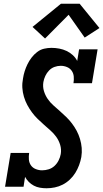

<svg xmlns="http://www.w3.org/2000/svg" viewBox="-20 -999 552 1027"><path d="M229 8Q211 8 193.5 5Q176 2 161 -6Q146 -14 134 -26Q122 -38 114 -53L106 0H7L37 -181H136Q133 -163 134.5 -145.5Q136 -128 145.5 -114.5Q155 -101 171.5 -94.5Q188 -88 205 -88Q223 -88 240.5 -93.5Q258 -99 271.5 -111.5Q285 -124 293.5 -141Q302 -158 305 -175Q309 -200 302 -223.5Q295 -247 281.5 -266Q268 -285 250.5 -300.5Q233 -316 215.5 -331.5Q198 -347 181.5 -363Q165 -379 151 -398Q137 -417 126 -437.5Q115 -458 108 -481.5Q101 -505 99.5 -529.5Q98 -554 103 -579Q106 -599 112 -618Q118 -637 127 -655.5Q136 -674 149 -691Q162 -708 179 -721Q196 -734 216 -738.5Q236 -743 255 -743Q277 -743 297.5 -739Q318 -735 336 -726.5Q354 -718 369 -704.5Q384 -691 393 -673L403 -735H502L472 -554H373Q376 -572 374.5 -589.5Q373 -607 363.5 -620.5Q354 -634 338 -640.5Q322 -647 305 -647Q288 -647 271.5 -641Q255 -635 242.5 -622Q230 -609 222.5 -593Q215 -577 212 -560Q208 -535 215 -512Q222 -489 235 -470Q248 -451 265.5 -435.5Q283 -420 300.5 -404.5Q318 -389 334.5 -373Q351 -357 365 -338.5Q379 -320 390 -299.5Q401 -279 408 -255.5Q415 -232 417 -208Q419 -184 415 -159Q411 -137 403 -115.5Q395 -94 383 -74.5Q371 -55 353.5 -38.5Q336 -22 315.5 -11.5Q295 -1 273 3.5Q251 8 229 8ZM221 -793 154 -855 306 -979H406L512 -849L433 -798L347 -920Z"/></svg>

Font: Iosevka Slab
Style: Bold Italic
Weight: 700
Italic angle: -9°
Monospace: yes
Designer: Belleve Invis
Foundry: Belleve Invis
Version: Version 11.1.0; ttfautohint (v1.8.3)